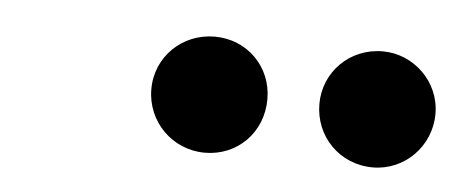

<svg xmlns="http://www.w3.org/2000/svg" viewBox="-26 -806 495 206"><g transform="rotate(5 221.0 -702.5)"><path d="M199 -640C234 -640 261 -667 261 -703C261 -738 234 -765 199 -765C164 -765 136 -738 136 -703C136 -668 164 -640 199 -640ZM380 -640C414 -640 442 -668 442 -703C442 -738 413 -765 380 -765C344 -765 317 -737 317 -703C317 -668 344 -640 380 -640Z"/></g></svg>

Font: Plus Jakarta Text
Style: Italic
Weight: 400
Italic angle: -12°
Designer: Gumpita Rahayu
Foundry: Tokotype Studio
Version: Version 1.000;hotconv 1.0.109;makeotfexe 2.5.65596